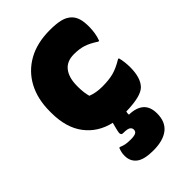

<svg xmlns="http://www.w3.org/2000/svg" viewBox="-242 -646 985 985"><g transform="rotate(-45 250.0 -153.5)"><path d="M322 -560Q369 -560 399 -552.5Q429 -545 448 -526Q463 -511 470 -488.5Q477 -466 477 -430Q477 -408 473.5 -385.5Q470 -363 462 -342H456Q418 -367 389 -376Q360 -385 322 -385Q270 -385 244 -351.5Q218 -318 218 -258V-249Q218 -211 227 -178Q262 -164 308 -164Q356 -164 389.5 -173Q423 -182 464 -207H470Q479 -173 479 -133Q479 -57 445 -22Q412 11 304 13Q303 17 302 24V34Q354 35 381.5 59Q409 83 409 132Q409 193 370.5 223Q332 253 261 253Q195 253 166 230.5Q137 208 137 168Q137 153 139.5 142.5Q142 132 147 119H153Q167 125 181 128Q195 131 220 131Q243 131 254.5 125.5Q266 120 266 106Q266 94 255.5 87Q245 80 216 80Q205 80 202.5 75Q200 70 200 65Q201 56 205 39.5Q209 23 214 5Q127 -15 77 -81Q27 -147 27 -254V-266Q27 -354 62 -420Q97 -486 163 -523Q229 -560 322 -560Z"/></g></svg>

Font: Recursive Sn Csl St Blk
Style: Regular
Weight: 900
Version: Version 1.079;hotconv 1.0.112;makeotfexe 2.5.65598; ttfautoh